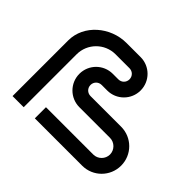

<svg xmlns="http://www.w3.org/2000/svg" viewBox="-163 -985 1219 1219"><g transform="rotate(45 447.0 -375.0)"><path d="M872 -175C872 -272 794 -350 697 -350H422C394 -350 372 -372 372 -400C372 -428 394 -450 422 -450H472C555 -450 622 -517 622 -600C622 -683 555 -750 472 -750H345C202 -750 72 -640 72 -500V0H172V-475C172 -571 249 -649 345 -650H472C500 -650 522 -628 522 -600C522 -572 500 -550 472 -550H422C339 -550 272 -483 272 -400C272 -317 339 -250 422 -250H697C738 -250 772 -216 772 -175C772 -134 738 -100 697 -100H272V0H697C794 0 872 -78 872 -175Z"/></g></svg>

Font: Bruno Ace
Style: Regular
Weight: 400
Designer: Astigmatic (AOETI)
Foundry: Astigmatic (AOETI)
Version: Version 1.000